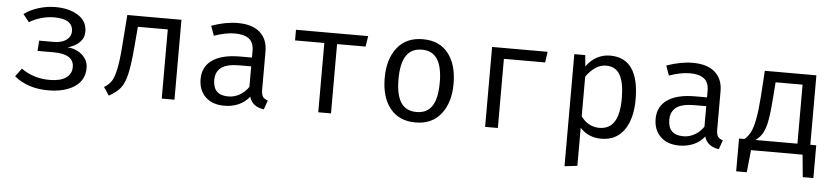

<svg xmlns="http://www.w3.org/2000/svg" viewBox="-44 -794 5488 1261"><g transform="rotate(5 2700.0 -163.0)"><path d="M286 -309Q339 -309 369.5 -331Q400 -353 400 -389Q400 -470 276 -470Q235 -470 192 -458Q149 -446 113 -424L73 -474Q113 -504 168 -521Q223 -538 279 -538Q370 -538 429 -500.5Q488 -463 488 -394Q488 -352 459 -323.5Q430 -295 381 -281Q413 -280 444.5 -265Q476 -250 496.5 -222Q517 -194 517 -157Q517 -76 451 -32.5Q385 11 278 11Q143 11 54 -62L94 -116Q175 -58 281 -58Q352 -58 389 -84Q426 -110 426 -155Q426 -241 292 -241H186L191 -309Z M1110 0H1026V-456H829L817 -317Q807 -199 792.5 -139Q778 -79 753 -48Q728 -17 678 11L642 -43Q671 -61 687.5 -83.5Q704 -106 716.5 -159Q729 -212 737 -314L753 -527H1110Z M1721 -48 1700 12Q1623 2 1604 -63Q1576 -27 1533.5 -8Q1491 11 1439 11Q1360 11 1314.5 -33Q1269 -77 1269 -151Q1269 -232 1332.5 -276Q1396 -320 1515 -320H1593V-363Q1593 -419 1561 -443.5Q1529 -468 1468 -468Q1408 -468 1331 -441L1308 -505Q1401 -538 1481 -538Q1577 -538 1627.5 -493Q1678 -448 1678 -368V-115Q1678 -84 1688 -69.5Q1698 -55 1721 -48ZM1593 -127V-262H1517Q1433 -262 1396 -234Q1359 -206 1359 -152Q1359 -52 1460 -52Q1499 -52 1534.5 -72Q1570 -92 1593 -127Z M2330 -457H2142V0H2058V-457H1865V-527H2341Z M2927 -264Q2927 -140 2867.5 -64.5Q2808 11 2700 11Q2591 11 2532 -62.5Q2473 -136 2473 -263Q2473 -388 2532.5 -463Q2592 -538 2701 -538Q2810 -538 2868.5 -464.5Q2927 -391 2927 -264ZM2564 -263Q2564 -159 2597.5 -108.5Q2631 -58 2700 -58Q2769 -58 2802.5 -108.5Q2836 -159 2836 -264Q2836 -368 2802.5 -418.5Q2769 -469 2701 -469Q2632 -469 2598 -418Q2564 -367 2564 -263Z M3158 0V-527H3524L3514 -456H3242V0Z M4127 -264Q4127 -139 4075 -64Q4023 11 3924 11Q3838 11 3784 -49V202L3700 212V-527H3772L3779 -453Q3808 -494 3848.5 -516Q3889 -538 3936 -538Q4127 -538 4127 -264ZM3784 -386V-125Q3805 -94 3836.5 -76.5Q3868 -59 3905 -59Q3971 -59 4003.5 -109.5Q4036 -160 4036 -264Q4036 -368 4007 -419Q3978 -470 3916 -470Q3876 -470 3842.5 -446Q3809 -422 3784 -386Z M4721 -48 4700 12Q4623 2 4604 -63Q4576 -27 4533.5 -8Q4491 11 4439 11Q4360 11 4314.5 -33Q4269 -77 4269 -151Q4269 -232 4332.5 -276Q4396 -320 4515 -320H4593V-363Q4593 -419 4561 -443.5Q4529 -468 4468 -468Q4408 -468 4331 -441L4308 -505Q4401 -538 4481 -538Q4577 -538 4627.5 -493Q4678 -448 4678 -368V-115Q4678 -84 4688 -69.5Q4698 -55 4721 -48ZM4593 -127V-262H4517Q4433 -262 4396 -234Q4359 -206 4359 -152Q4359 -52 4460 -52Q4499 -52 4534.5 -72Q4570 -92 4593 -127Z M5335 -69V147H5265L5251 0H4911L4896 147H4826V-69H4862Q4887 -91 4902 -121.5Q4917 -152 4927.5 -207Q4938 -262 4945 -357L4956 -527H5296V-69ZM5211 -458H5033L5026 -363Q5019 -263 5009 -208Q4999 -153 4982 -122Q4965 -91 4934 -69H4943H5211Z"/></g></svg>

Font: FiraDG Mono
Style: Regular
Weight: 400
Designer: Carrois Corporate & Edenspiekermann AG
Foundry: Carrois Corporate GbR & Edenspiekermann AG
Version: Version 3.206